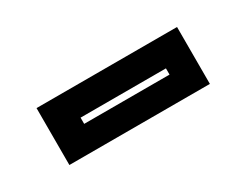

<svg xmlns="http://www.w3.org/2000/svg" viewBox="-31 -489 481 374"><g transform="rotate(-30 209.0 -302.0)"><path d="M51 -238V-366H367V-238ZM116 -293H308V-307H116Z"/></g></svg>

Font: Tourney Thin
Style: Bold
Weight: 700
Version: Version 1.015